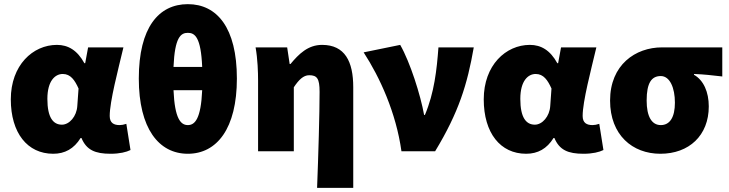

<svg xmlns="http://www.w3.org/2000/svg" viewBox="-20 -728 3508 924"><path d="M236 12C292 12 336 -12 368 -64H372C396 -6 438 12 512 12C556 12 588 4 608 -6L588 -132C576 -128 565 -126 556 -126C528 -126 508 -136 508 -170C508 -240 548 -390 574 -500H404L390 -424H386C352 -486 308 -512 254 -512C138 -512 32 -414 32 -250C32 -88 112 12 236 12ZM278 -128C236 -128 208 -162 208 -252C208 -340 246 -372 282 -372C320 -372 340 -342 358 -302L352 -218C349 -168 314 -128 278 -128Z M884 12C1024 12 1120 -110 1120 -350C1120 -595 1024 -708 884 -708C744 -708 648 -596 648 -350C648 -110 744 12 884 12ZM884 -570C918 -570 947 -549 953 -406H815C821 -549 850 -570 884 -570ZM884 -126C850 -126 821 -156 815 -294H953C947 -156 918 -126 884 -126Z M1506 176H1680V-308C1680 -432 1640 -512 1530 -512C1462 -512 1418 -468 1378 -420H1374L1362 -500H1210C1220 -444 1222 -380 1222 -340V0H1394V-308C1418 -344 1440 -366 1468 -366C1506 -366 1518 -350 1518 -286C1518 -182 1512 22 1506 176Z M1912 0H2074C2188 -188 2229 -322 2260 -500H2090C2082 -392 2070 -282 2025 -175H2021C2004 -270 1954 -428 1906 -512L1730 -476C1808 -356 1886 -186 1912 0Z M2512 12C2568 12 2612 -12 2644 -64H2648C2672 -6 2714 12 2788 12C2832 12 2864 4 2884 -6L2864 -132C2852 -128 2841 -126 2832 -126C2804 -126 2784 -136 2784 -170C2784 -240 2824 -390 2850 -500H2680L2666 -424H2662C2628 -486 2584 -512 2530 -512C2414 -512 2308 -414 2308 -250C2308 -88 2388 12 2512 12ZM2554 -128C2512 -128 2484 -162 2484 -252C2484 -340 2522 -372 2558 -372C2596 -372 2616 -342 2634 -302L2628 -218C2625 -168 2590 -128 2554 -128Z M3158 12C3296 12 3391 -76 3391 -216C3391 -285 3366 -342 3320 -368V-372C3371 -370 3402 -366 3456 -360V-500H3166C3038 -500 2916 -416 2916 -244C2916 -78 3024 12 3158 12ZM3160 -126C3116 -126 3092 -168 3092 -244C3092 -330 3116 -362 3160 -362C3204 -362 3228 -305 3228 -234C3228 -164 3204 -126 3160 -126Z"/></svg>

Font: Giro Sans Black
Style: Regular
Weight: 900
Designer: Paul D. Hunt
Foundry: Adobe Systems Incorporated
Version: Version 1.000;PS 1.0;hotconv 1.0.88;makeotf.lib2.5.647800